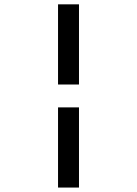

<svg xmlns="http://www.w3.org/2000/svg" viewBox="-20 -677 626 877"><path d="M340.8 -657.2V-291H245.1V-657.2ZM340.8 -186.5V179.7H245.1V-186.5Z"/></svg>

Font: Thabit-Bold
Style: Bold
Weight: 700
Designer: Regenerated by Nadim Shaikli
Foundry: MAK Alagha
Version: 0.01